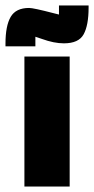

<svg xmlns="http://www.w3.org/2000/svg" viewBox="-55 -680 343 700"><path d="M199 0H34V-474H199ZM268 -660V-652Q268 -588 250 -555Q232 -522 178 -522Q142 -522 98 -538L74 -546V-511H-35V-521Q-35 -586 -16 -618.5Q3 -651 51 -651Q67 -651 140 -632L160 -627V-660Z"/></svg>

Font: Passion One
Style: Regular
Weight: 400
Designer: Alejandro Lo Celso
Foundry: Fontstage
Version: Version 1.001